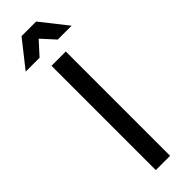

<svg xmlns="http://www.w3.org/2000/svg" viewBox="-307 -905 911 911"><g transform="rotate(-45 148.0 -450.0)"><path d="M100 -700H196V0H100ZM302 -767H209L148 -834L87 -767H-6L99 -900H197Z"/></g></svg>

Font: Montserrat
Style: Regular
Weight: 400
Designer: Julieta Ulanovsky
Foundry: Julieta Ulanovsky
Version: Version 6.001